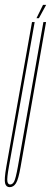

<svg xmlns="http://www.w3.org/2000/svg" viewBox="-45 -766 211 792"><path d="M-5 6Q-20 6 -24 -10Q-28 -26 -19 -78L87 -675H98L-8 -80Q-17 -30 -14.5 -17.5Q-12 -5 -3 -5Q7 -5 13.5 -17.5Q20 -30 29 -80L134 -675H145L40 -78Q31 -26 20.8 -10Q10.5 6 -5 6ZM105.5 -691 132.5 -746H145.5L115.5 -691Z"/></svg>

Font: Anybody UltraCondensed Thin
Style: Italic
Weight: 100
Width: 1
Italic angle: -10°
Designer: Tyler Finck
Foundry: Etcetera Type Company
Version: Version 1.010; ttfautohint (v1.8.3) -l 8 -r 50 -G 200 -x 14 